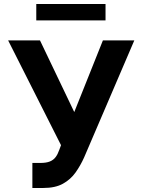

<svg xmlns="http://www.w3.org/2000/svg" viewBox="-20 -929 711 959"><path d="M141.7 9.9V-115.1H181.1Q210.6 -115.1 228.7 -122.3Q246.8 -129.6 257.6 -144Q268.5 -158.4 275.9 -180L284.8 -203.8L20.6 -727.3H179.7L350.9 -369.3L494 -727.3H650.9L400.2 -142.8Q382.1 -102.3 357.4 -67.5Q332.7 -32.7 294.4 -11.4Q256 9.9 196.4 9.9ZM507.1 -909.1V-827.1H161.2V-909.1Z"/></svg>

Font: InterMG
Style: Bold
Weight: 700
Designer: Rasmus Andersson
Foundry: rsms
Version: Version 3.019;December 26, 2023;FontCreator 15.0.0.2955 64-b